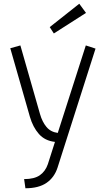

<svg xmlns="http://www.w3.org/2000/svg" viewBox="-20 -746 556 1027"><path d="M109 212Q164 212 193.5 191Q223 170 236 132L274 13Q220 7 188 -29.5Q156 -66 140 -121L35 -488L89 -503L194 -136Q206 -94 228.5 -67Q251 -40 289 -35L439 -503L491 -486L288 150Q271 203 229 232Q187 261 116 261ZM246 -601 404 -726 440 -677 268 -567Z"/></svg>

Font: Snippet
Style: Regular
Weight: 400
Designer: Gesine Todt
Foundry: Gesine Todt
Version: Version 1.000